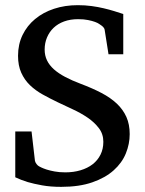

<svg xmlns="http://www.w3.org/2000/svg" viewBox="-20 -707 561 743"><path d="M481.9 -188Q481.9 -149.9 467 -113.3Q452.1 -76.7 419.9 -47.9Q387.7 -19 337.4 -1.5Q287.1 16.1 216.8 16.1Q175.8 16.1 143.3 10.3Q110.8 4.4 87.4 -2.4Q60.5 -10.7 39.1 -21V-198.2H102.1L115.2 -85Q116.2 -79.1 121.3 -72.3Q126.5 -65.4 131.8 -63Q132.8 -62.5 140.1 -58.8Q147.5 -55.2 160.2 -51Q172.9 -46.9 191.2 -43.5Q209.5 -40 232.9 -40Q264.6 -40 291.7 -48.1Q318.8 -56.2 338.4 -71.3Q357.9 -86.4 368.9 -108.4Q379.9 -130.4 379.9 -158.2Q379.9 -188.5 362.5 -211.2Q345.2 -233.9 319.1 -251.7Q293 -269.5 262.2 -283.7Q231.4 -297.9 204.1 -311Q173.3 -325.7 145.3 -341.3Q117.2 -356.9 95.9 -377.4Q74.7 -397.9 62.3 -425.5Q49.8 -453.1 49.8 -491.2Q49.8 -535.6 67.4 -571.8Q85 -607.9 116 -633.5Q147 -659.2 189.2 -673.1Q231.4 -687 280.8 -687Q309.1 -687 334.2 -683.6Q359.4 -680.2 381.1 -675Q402.8 -669.9 421.6 -664.1Q440.4 -658.2 457 -652.8V-497.1H399.9L384.8 -592.8Q383.8 -597.7 379.2 -602.5Q374.5 -607.4 370.1 -609.9Q369.1 -610.4 363.8 -614.3Q358.4 -618.2 347.9 -622.1Q337.4 -626 321 -629.4Q304.7 -632.8 282.2 -632.8Q252 -632.8 228 -624Q204.1 -615.2 187.5 -599.4Q170.9 -583.5 161.9 -562Q152.8 -540.5 152.8 -515.1Q152.8 -492.2 161.9 -473.4Q170.9 -454.6 188.7 -438.7Q206.5 -422.9 232.4 -409.2Q258.3 -395.5 292 -382.8Q337.4 -365.7 372.8 -347.2Q408.2 -328.6 432.4 -305.7Q456.5 -282.7 469.2 -254.2Q481.9 -225.6 481.9 -188Z"/></svg>

Font: Tagmukay Beta
Style: Regular
Weight: 400
Designer: Peter Martin
Foundry: SIL International
Version: Version 2.000; dev 82b92eM